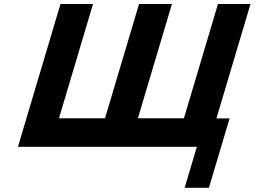

<svg xmlns="http://www.w3.org/2000/svg" viewBox="-20 -723 1250 943"><path d="M495.8 -142.3H269.7L436.8 -703.3H277L68.2 -2.1H946.9L886.8 199.5H1006L1107.6 -141.5H1043L1210.3 -703.3H1050.5L883.4 -142.3H657.3L824.4 -703.3H662.9Z"/></svg>

Font: Hussar
Style: BdOblThree
Weight: 700
Foundry: Cannot Into Space Fonts
Version: Version 2.00